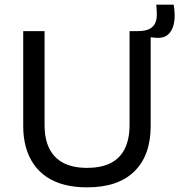

<svg xmlns="http://www.w3.org/2000/svg" viewBox="-20 -794 772 827"><path d="M355 13Q301 13 257 1.5Q213 -10 180 -32.5Q147 -55 125 -87Q103 -119 91.5 -160Q80 -201 80 -251V-660H172V-255Q172 -195 192.5 -154Q213 -113 253.5 -92Q294 -71 355 -71Q416 -71 456.5 -91.5Q497 -112 517.5 -153.5Q538 -195 538 -255V-660H629V-251Q629 -125 559 -56Q489 13 355 13ZM644 -632 572 -640 574 -660Q607 -660 625 -670Q643 -680 649.5 -697Q656 -714 655.5 -733.5Q655 -753 653 -774H728Q736 -728 729.5 -694.5Q723 -661 702.5 -644Q682 -627 644 -632Z"/></svg>

Font: Bricolage Grotesque 18pt
Style: Regular
Weight: 400
Version: Version 1.001;gftools[0.9.33.dev8+g029e19f]